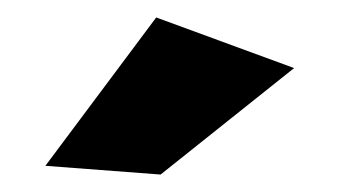

<svg xmlns="http://www.w3.org/2000/svg" viewBox="-20 -795 390 220"><path d="M159 -775 317 -717 164 -595 32 -605Z"/></svg>

Font: Alexandria ExtraBold
Style: Regular
Weight: 800
Designer: Mohamed Gaber
Foundry: Kief Type Foundry
Version: Version 5.100